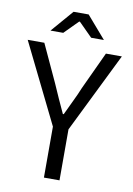

<svg xmlns="http://www.w3.org/2000/svg" viewBox="-95 -891 657 949"><g transform="rotate(10 233.5 -416.5)"><path d="M193.8 0V-255.9L-3.4 -656.7H80.1L167 -468.8Q182.6 -432.6 198.5 -397.5Q214.4 -362.3 231.4 -325.7H235.8Q252.4 -362.3 269.8 -397.5Q287.1 -432.6 301.8 -468.8L389.2 -656.7H469.2L272 -255.9V0ZM99.6 -721.2 195.8 -832.5H271.5L367.7 -721.2H303.7L235.4 -789.6H231.4L163.6 -721.2Z"/></g></svg>

Font: Varta Light
Style: Regular
Weight: 400
Version: Version 1.004